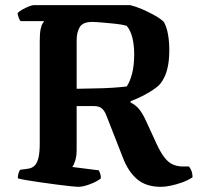

<svg xmlns="http://www.w3.org/2000/svg" viewBox="-20 -724 776 744"><path d="M283 0Q276 0 252.5 -2.5Q229 -5 198.5 -9Q168 -13 136.5 -17.5Q105 -22 81.5 -26Q58 -30 49 -33Q49 -42 51.5 -51.5Q54 -61 58 -66L87 -70Q104 -72 114 -82Q124 -92 129 -112.5Q134 -133 134 -168V-565Q134 -595 137.5 -611.5Q141 -628 146 -634.5Q151 -641 151 -642H60Q56 -646 52.5 -655.5Q49 -665 48 -673Q54 -680 66.5 -687Q79 -694 91.5 -699Q104 -704 110 -704H485Q506 -699 531.5 -688Q557 -677 580 -664Q603 -651 615 -639Q626 -619 631 -591Q636 -563 636 -531Q636 -495 631 -469.5Q626 -444 618 -427Q610 -410 600 -398Q589 -386 569.5 -373.5Q550 -361 528 -350Q506 -339 486 -332V-327Q506 -317 519.5 -300.5Q533 -284 547 -253L587 -166Q603 -132 617.5 -113.5Q632 -95 648 -87.5Q664 -80 683 -79H712Q716 -75 721 -64Q726 -53 726 -37Q708 -25 685.5 -17Q663 -9 641.5 -4.5Q620 0 604 0Q546 0 511.5 -29.5Q477 -59 457 -111L392 -277Q385 -295 374.5 -304Q364 -313 343 -313H277V-143Q277 -119 271.5 -101.5Q266 -84 260 -77L363 -64Q365 -60 368 -52Q371 -44 371 -33Q357 -21 329.5 -10.5Q302 0 283 0ZM277 -380Q315 -381 350.5 -381.5Q386 -382 416.5 -384Q447 -386 471 -389Q483 -406 491.5 -437.5Q500 -469 500 -515Q500 -549 493 -577.5Q486 -606 471 -624Q454 -629 426.5 -632Q399 -635 373.5 -637Q348 -639 337 -639Q301 -639 289 -619Q277 -599 277 -567Z"/></svg>

Font: Texturina 12pt
Style: Bold
Weight: 700
Designer: Guillermo Torres Carreño
Foundry: Omnibus-Type
Version: Version 1.002